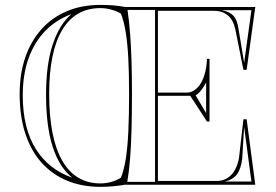

<svg xmlns="http://www.w3.org/2000/svg" viewBox="-20 -736 1101 765"><path d="M380.1 -5.2Q402 -5.2 423.2 -11.2Q444.3 -17.1 461.7 -27.8Q473.9 -58.4 481.1 -102.9Q488.2 -147.4 491.3 -211.4Q494.3 -275.3 494.3 -363Q494.3 -444.6 491.1 -505.2Q487.8 -565.8 480.6 -609.3Q473.5 -652.8 461.7 -681.6Q444.9 -691.8 423.2 -697.7Q401.5 -703.7 380.1 -703.7Q329.5 -703.7 291.3 -681.5Q253.1 -659.3 227.4 -616Q201.6 -572.7 188.8 -509.1Q175.9 -445.5 175.9 -362.6Q175.9 -275 188.8 -208.5Q201.6 -142 227.4 -96.8Q253.1 -51.6 291.3 -28.4Q329.5 -5.2 380.1 -5.2ZM833.2 -693H609.2V-367.1H724.8Q739.6 -367.1 751.6 -374.7Q763.6 -382.2 772.8 -393.3Q786.5 -411.3 794.8 -438.4Q803.1 -465.5 804.8 -501.5H814.8V-251.7H804.8L738 -354.3H609.2V-15H842.8Q876.8 -15 900.1 -37.8Q923.4 -60.6 932.3 -106.9L949.9 -260.8H962.7L997.1 0H478.2Q454.9 4 430.5 6.2Q406.1 8.5 380.1 8.5Q306.8 8.5 247.3 -16.1Q187.9 -40.8 145.6 -87.9Q103.4 -135 80.8 -204Q58.3 -272.9 58.3 -360.9Q58.3 -441.2 80.4 -506.3Q102.5 -571.3 144.3 -618.5Q186.2 -665.7 245.8 -691.1Q305.5 -716.5 380.1 -716.5Q406.7 -716.5 431.3 -714.5Q456 -712.5 479.3 -708H997.1L962.7 -457.9H949.9L917.7 -618.9Q909.1 -657.6 887.1 -675.3Q865.1 -693 833.2 -693ZM759.5 -356.1 801.3 -285.4V-407.5Q794.8 -394.9 787.9 -384.9Q781.1 -374.9 774.5 -368.2Q767.9 -361.5 759.5 -356.1ZM875.8 -12.6H981.8L952.7 -230.4L945 -103.5Q940.1 -63 924.2 -41.5Q908.2 -20 875.8 -12.6ZM952.8 -485.8 981.8 -695.4H863.6Q895.6 -689.3 910.4 -673Q925.2 -656.7 929.9 -623.1ZM268 -28Q216.3 -69.1 189.9 -151.1Q163.5 -233.2 163.5 -358.3Q163.5 -479.8 190.3 -559.5Q217 -639.2 264.5 -679.6Q204.5 -657.8 161 -613.5Q117.6 -569.1 94.1 -504.6Q70.7 -440 70.7 -356.5Q70.7 -289.6 84 -236Q97.4 -182.4 123.2 -141.5Q149 -100.7 185.3 -72.4Q221.5 -44.2 268 -28ZM597.7 -11.5V-696.5H488Q495 -648.9 498.7 -598Q502.4 -547.1 504.1 -489.6Q505.8 -432 505.8 -363Q505.8 -285.1 504.1 -220.2Q502.4 -155.2 498.2 -103.2Q494.1 -51.2 487.2 -11.5Z"/></svg>

Font: Kalnia Glaze Thin
Style: Regular
Weight: 100
Version: Version 1.110